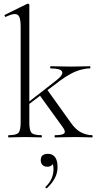

<svg xmlns="http://www.w3.org/2000/svg" viewBox="-20 -745 531 1041"><path d="M27 0Q24 0 24 -6Q24 -12 27 -12Q68 -12 80 -25Q92 -38 92 -81V-600Q92 -636 85 -652.5Q78 -669 60 -669Q44 -669 12 -654Q8 -652 5.5 -658Q3 -664 7 -665L127 -724Q130 -725 132 -725Q134 -725 136.5 -723Q139 -721 139 -718V-81Q139 -38 151 -25Q163 -12 205 -12Q207 -12 207 -6Q207 0 205 0Q187 0 164.5 -1Q142 -2 116 -2Q91 -2 67.5 -1Q44 0 27 0ZM278 0Q276 0 276 -6Q276 -12 278 -12Q316 -12 327 -21Q338 -30 322 -53L194 -230L235 -260L363 -81Q390 -42 420 -27Q450 -12 480 -12Q482 -12 482 -6Q482 0 480 0Q462 0 439.5 -1Q417 -2 391 -2Q354 -2 327.5 -1Q301 0 278 0ZM126 -172 122 -182 284 -308Q325 -340 316.5 -357Q308 -374 255 -374Q252 -374 252 -380Q252 -386 255 -386Q279 -386 303 -385Q327 -384 367 -384Q404 -384 426 -385Q448 -386 468 -386Q470 -386 470 -380Q470 -374 468 -374Q445 -374 418.5 -367Q392 -360 363 -344.5Q334 -329 302 -305ZM235 275Q231 277 227.5 273.5Q224 270 227 268Q250 246 260 222Q270 198 270 173Q270 151 264.5 143Q259 135 251 130L267 127Q270 143 260.5 151Q251 159 237 159Q220 159 210.5 149.5Q201 140 201 124Q201 104 212 96.5Q223 89 239 89Q265 89 278.5 107Q292 125 292 160Q292 194 277 221.5Q262 249 235 275Z"/></svg>

Font: Cormorant Light Light
Style: Regular
Weight: 300
Version: Version 4.000